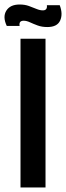

<svg xmlns="http://www.w3.org/2000/svg" viewBox="-42 -832 293 852"><path d="M49 0V-660H160V0ZM168 -712Q144 -712 125 -719Q106 -726 91 -733Q76 -740 63 -740Q41 -740 45 -717H-12Q-31 -757 -14 -784.5Q3 -812 45 -812Q68 -812 86 -805.5Q104 -799 119.5 -792.5Q135 -786 148 -786Q169 -786 166 -809H223Q238 -770 225 -741Q212 -712 168 -712Z"/></svg>

Font: Bricolage Grotesque 48pt Medium
Style: Regular
Weight: 500
Designer: Mathieu Triay
Foundry: Atelier Triay
Version: Version 1.000; ttfautohint (v1.8.4.7-5d5b);gftools[0.9.32]